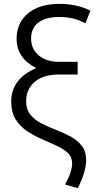

<svg xmlns="http://www.w3.org/2000/svg" viewBox="-20 -755 494 994"><path d="M383 219 317 200.5Q338.5 160.5 346 135Q353.5 109.5 353.5 90.5Q353.5 58 330.8 36.8Q308 15.5 272 -1Q236 -17.5 195.8 -35Q155.5 -52.5 119.5 -76.8Q83.5 -101 60.8 -137.5Q38 -174 38 -229Q38 -347 167.5 -402.5Q66 -454 66 -554Q66 -637.5 125.5 -686.2Q185 -735 287.5 -735Q379 -735 448 -699.5L422 -634Q365.5 -667 286.5 -667Q216 -667 178.5 -638Q141 -609 141 -555Q141 -501.5 180.5 -468.2Q220 -435 284 -435H382V-369H282.5Q205.5 -369 160.5 -331.8Q115.5 -294.5 115.5 -230.5Q115.5 -187.5 138 -160.5Q160.5 -133.5 195.8 -115.5Q231 -97.5 270.8 -82.2Q310.5 -67 345.8 -48Q381 -29 403.5 0Q426 29 426 74.5Q426 132 383 219Z"/></svg>

Font: Geologica ExtraLight
Style: Regular
Weight: 200
Designer: Sindre Bremnes, Frode Helland
Foundry: Monokrom Skriftforlag AS
Version: Version 1.010; ttfautohint (v1.8.4.7-5d5b);gftools[0.9.28]